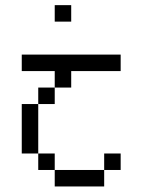

<svg xmlns="http://www.w3.org/2000/svg" viewBox="-20 -582 540 728"><path d="M250 -500H187.5V-562.5H250ZM62.5 -187.5H125V0H62.5ZM62.5 -375H437.5V-312.5H250V-250H187.5V-312.5H62.5ZM125 0H187.5V62.5H125ZM125 -250H187.5V-187.5H125ZM187.5 62.5H375V125H187.5ZM375 0H437.5V62.5H375Z"/></svg>

Font: 寒蝉点阵体 16px
Style: Regular
Weight: 400
Designer: Designed by Warren2060
Foundry: ChillType
Version: Version 1.000